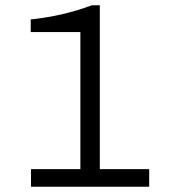

<svg xmlns="http://www.w3.org/2000/svg" viewBox="-20 -711 655 731"><path d="M360 -67H548V0H98V-67H286V-589H97V-637Q221 -650 330 -691H360Z"/></svg>

Font: Chivo Light
Style: Regular
Weight: 300
Designer: Hector Gatti
Foundry: Omnibus-Type
Version: Version 1.007